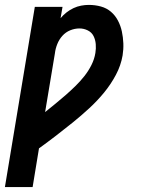

<svg xmlns="http://www.w3.org/2000/svg" viewBox="-53 -548 573 783"><path d="M-33 215 89 -520H202L194 -474Q205 -487 218.5 -497.5Q232 -508 247 -515Q262 -522 278 -525Q294 -528 309 -528Q335 -528 358.5 -521.5Q382 -515 399.5 -500Q417 -485 428 -464Q439 -443 444 -419.5Q449 -396 450 -371.5Q451 -347 447 -322Q440 -281 419.5 -242.5Q399 -204 371.5 -170.5Q344 -137 311.5 -107Q279 -77 245 -49.5Q211 -22 176.5 4.5Q142 31 106 57L80 215ZM131 -91Q152 -108 173 -125Q194 -142 214.5 -160Q235 -178 254.5 -197Q274 -216 291 -237.5Q308 -259 320 -283Q332 -307 336 -332Q339 -350 337.5 -368Q336 -386 328.5 -401Q321 -416 305 -424Q289 -432 271 -432Q252 -432 233.5 -424.5Q215 -417 201.5 -402Q188 -387 180.5 -368Q173 -349 171 -331Z"/></svg>

Font: Iosevka
Style: Bold Italic
Weight: 700
Italic angle: -9°
Monospace: yes
Designer: Belleve Invis
Foundry: Belleve Invis
Version: Version 32.5.0; ttfautohint (v1.8.4)